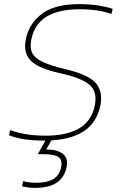

<svg xmlns="http://www.w3.org/2000/svg" viewBox="-20 -674 591 934"><path d="M148 240Q132 240 115 237.5Q98 235 87 232L93 207Q119 215 155 215Q208 215 238 198Q268 181 277 141Q285 105 265 90.5Q245 76 192 76H164L201 10Q141 10 98.5 3.5Q56 -3 24 -16L29 -41Q66 -28 108 -21Q150 -14 202 -14Q303 -14 364 -49Q425 -84 441 -160Q455 -229 414.5 -262.5Q374 -296 271 -318Q164 -342 128 -380.5Q92 -419 106 -485Q122 -560 184 -607Q246 -654 366 -654Q419 -654 463 -646.5Q507 -639 528 -631L522 -606Q492 -617 453 -623Q414 -629 368 -629Q267 -629 208 -594Q149 -559 133 -485Q124 -444 136 -418Q148 -392 186.5 -373.5Q225 -355 296 -338Q408 -312 445 -271Q482 -230 468 -160Q451 -79 391 -38Q331 3 230 9L205 53Q258 53 285.5 74Q313 95 304 139Q294 188 257 214Q220 240 148 240Z"/></svg>

Font: Kanit Thin
Style: Italic
Weight: 250
Italic angle: -12°
Designer: Katatrad Team
Foundry: CadsonDemak
Version: Version 2.000; ttfautohint (v1.8.3)